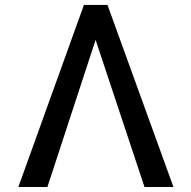

<svg xmlns="http://www.w3.org/2000/svg" viewBox="-20 -747 765 767"><path d="M557.2 0H672.9L409.4 -727.3H315.3L53.3 0H169.4L361.9 -587.7Z"/></svg>

Font: Margiela Sans Text
Style: Regular
Weight: 400
Designer: Stefan Endress, Andreas Faust
Version: Version 1.100;FEAKit 1.0